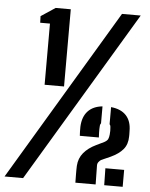

<svg xmlns="http://www.w3.org/2000/svg" viewBox="-136 -847 698 892"><g transform="rotate(5 212.5 -400.5)"><path d="M67.2 -440.7V-726H21.6L20.6 -756.6L87.2 -800.7H157.8V-440.7ZM-81.1 0 396.7 -800H484L5.4 0ZM249.2 0Q248.8 -24.4 248.7 -37.8Q248.5 -51.3 248.7 -59.9Q248.8 -68.5 249.2 -78.5Q251.3 -113.8 272.5 -139.4Q293.7 -164.9 330.4 -182.5L366.5 -199.9Q380 -207.3 383.7 -215.4Q387.4 -223.4 388.7 -236.4Q389.7 -244.5 389.7 -254.3Q389.7 -264 388.7 -272.5Q388.7 -279.1 383.9 -284.5V-364.2Q430.4 -359.5 454.7 -333.3Q478.9 -307.1 479 -261.7Q479.2 -258 479.2 -254.1Q479.3 -250.3 479.4 -245.9Q479.4 -241.5 479.3 -236.4Q479.2 -199 459.4 -175.4Q439.6 -151.9 402.7 -134.8L358.6 -115.2Q353.1 -111.6 347.7 -104.9Q342.3 -98.1 342.3 -89.1L343.7 0ZM383.7 0 382.3 -78.9H469.8V0ZM250.8 -218.7Q250.3 -227.6 249.8 -239.3Q249.3 -251 249.8 -261.7Q251.9 -307.5 276.1 -333.6Q300.3 -359.7 343.9 -364.1V-285.2Q340.1 -281 339.4 -273.3Q338.1 -257.6 338.6 -242.4Q339.1 -227.2 339.6 -218.7Z"/></g></svg>

Font: Big Shoulders Stencil Thin
Style: Regular
Weight: 100
Designer: Patric King
Foundry: XO Type Co
Version: Version 2.001